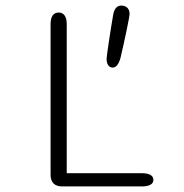

<svg xmlns="http://www.w3.org/2000/svg" viewBox="-20 -669 659 689"><path d="M384.5 -426.5C397 -426.5 406 -438.5 412.5 -461.5C427.5 -525 445 -609 445 -619C445 -637.5 434 -649 415 -649C399 -649 388.5 -636 385.5 -612C377.5 -567 362.5 -467 362.5 -458C362.5 -439.5 370 -426.5 384.5 -426.5ZM489 -47.5H219.5V-582.5C219.5 -609.5 209 -624 190.5 -624C171.5 -624 161.5 -609.5 161.5 -582.5V-41.5C161.5 -14.5 176 0 203 0H489C516 0 530.5 -8.5 530.5 -23.5C530.5 -39 516 -47.5 489 -47.5Z"/></svg>

Font: RTM Light Light
Style: Regular
Weight: 300
Designer: after Tyler Finck
Foundry: An Endless Supply
Version: Version 1.000;Glyphs 3.2.1 (3258)